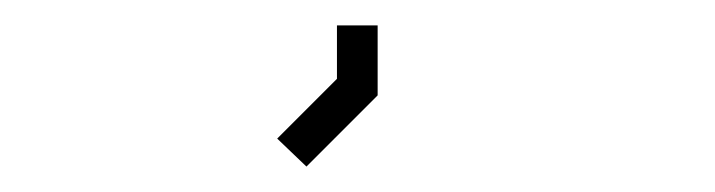

<svg xmlns="http://www.w3.org/2000/svg" viewBox="-20 -20 562 151"><path d="M221 111 198 89 245 42V0H277V55Z"/></svg>

Font: Zector
Style: Regular
Weight: 400
Designer: GGBot
Version: 0.72